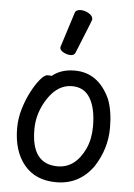

<svg xmlns="http://www.w3.org/2000/svg" viewBox="-55 -812 611 878"><g transform="rotate(5 250.0 -373.0)"><path d="M236 24Q141 24 89 -39Q37 -102 37 -207Q37 -252 50 -295.5Q63 -339 82 -375.5Q101 -412 121 -436Q141 -460 155 -460Q172 -460 173 -458Q213 -492 277 -492Q386 -492 439 -376Q460 -322 460 -245Q460 -148 405 -64Q342 24 236 24ZM236 -49Q318 -49 362 -143Q382 -188 382 -245Q382 -327 354.5 -373.5Q327 -420 271 -420Q206 -420 161 -352.5Q116 -285 116 -208Q116 -49 236 -49ZM251 -561Q235 -561 218.5 -570Q202 -579 202 -590Q202 -598 204 -600L253 -754Q257 -770 280 -770Q299 -770 317.5 -759Q336 -748 336 -732Q336 -728 273 -574Q268 -561 251 -561Z"/></g></svg>

Font: LXGW WenKai Mono Medium
Style: Regular
Weight: 500
Monospace: yes
Designer: LXGW / Fontworks Inc.
Foundry: LXGW / Fontworks Inc.
Version: Version 1.520; June 14, 2025